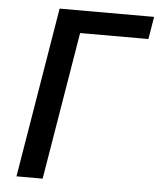

<svg xmlns="http://www.w3.org/2000/svg" viewBox="-53 -781 684 826"><g transform="rotate(5 289.5 -367.5)"><path d="M49 0H162L268 -638H563L579 -735H171Z"/></g></svg>

Font: Iosevka Sparkle Semibold
Style: Italic
Weight: 600
Italic angle: -9°
Designer: Belleve Invis
Foundry: Belleve Invis
Version: Version 4.5.0; ttfautohint (v1.8.3)